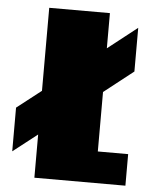

<svg xmlns="http://www.w3.org/2000/svg" viewBox="-51 -744 647 788"><g transform="rotate(5 272.5 -350.0)"><path d="M20 -100V-280L120 -358V-700H370V-555L491 -650V-470L370 -375V-130H495V0H120V-178Z"/></g></svg>

Font: Stalin One
Style: Regular
Weight: 400
Designer: Jovanny Lemonad
Foundry: Alexey Maslov, Jovanny Lemonad
Version: Version 3.002; ttfautohint (v0.91) -l 8 -r 50 -G 200 -x 0 -w